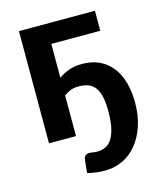

<svg xmlns="http://www.w3.org/2000/svg" viewBox="-106 -590 710 848"><g transform="rotate(-15 249.0 -166.0)"><path d="M408.5 -513V-421.5H184.5V-266.5Q207 -283 233.2 -292Q259.5 -301 292 -301Q337 -301 371.2 -284.8Q405.5 -268.5 428.5 -239Q451.5 -209.5 463.2 -168Q475 -126.5 475 -76Q475 -17.5 459.2 30Q443.5 77.5 416.2 111Q389 144.5 351.5 162.5Q314 180.5 270.5 180.5Q250 180.5 230.5 178.2Q211 176 189.5 170.5Q190 161 191 154Q192 147 192.8 140.2Q193.5 133.5 194.2 126.2Q195 119 196 109.5Q197 99.5 203.8 93.2Q210.5 87 222.5 87Q228.5 87 237.2 88.8Q246 90.5 257.5 90.5Q278 90.5 295.2 82.8Q312.5 75 324.8 56.2Q337 37.5 344 6.8Q351 -24 351 -70.5Q351 -111.5 344.2 -138.5Q337.5 -165.5 324.8 -181Q312 -196.5 293.8 -202.8Q275.5 -209 253 -209Q229.5 -209 214 -202.5Q198.5 -196 184.5 -186V0H61V-513Z"/></g></svg>

Font: Lato 2
Style: Bold
Weight: 700
Designer: Lukasz Dziedzic with Adam Twardoch and Botio Nikoltchev
Foundry: tyPoland Lukasz Dziedzic
Version: Version 2.015; 2015-08-06; http://www.latofonts.com/